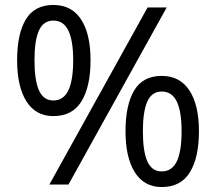

<svg xmlns="http://www.w3.org/2000/svg" viewBox="-20 -744 871 774"><path d="M49 -501Q49 -607 84 -665.5Q119 -724 195 -724Q269 -724 307 -665.5Q345 -607 345 -501Q345 -395 308.5 -335.5Q272 -276 195 -276Q124 -276 86.5 -335.5Q49 -395 49 -501ZM119 -501Q119 -421 137 -380Q155 -339 195 -339Q236 -339 255.5 -379.5Q275 -420 275 -501Q275 -581 255.5 -621Q236 -661 195 -661Q155 -661 137 -621Q119 -581 119 -501ZM652 -714 256 0H179L575 -714ZM486 -215Q486 -321 521 -379.5Q556 -438 632 -438Q705 -438 743.5 -379.5Q782 -321 782 -215Q782 -109 745.5 -49.5Q709 10 632 10Q561 10 523.5 -49.5Q486 -109 486 -215ZM556 -215Q556 -134 574 -93.5Q592 -53 632 -53Q673 -53 692.5 -93Q712 -133 712 -215Q712 -295 692.5 -335Q673 -375 632 -375Q592 -375 574 -335Q556 -295 556 -215Z"/></svg>

Font: Noto Sans Sinhala
Style: Regular
Weight: 400
Designer: Jelle Bosma - Monotype Design Team
Foundry: Monotype Imaging Inc.
Version: Version 2.006